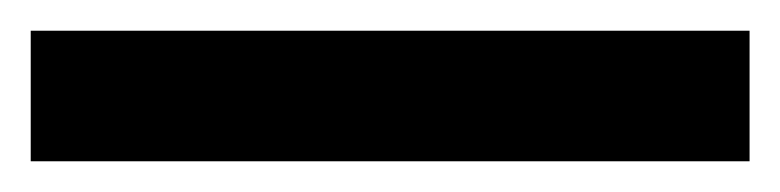

<svg xmlns="http://www.w3.org/2000/svg" viewBox="-22 59 508 125"><path d="M466 164V79H-2V164Z"/></svg>

Font: Noto Sans Myanmar UI SemiCondensed SemiBold
Style: Regular
Weight: 600
Width: 4
Designer: Monotype Design Team
Foundry: Monotype Imaging Inc.
Version: Version 2.103